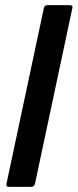

<svg xmlns="http://www.w3.org/2000/svg" viewBox="-20 -728 303 748"><path d="M5 -11 151 -697Q154 -708 165 -708H251Q265 -708 262 -697L116 -11Q113 0 101 0H15Q3 0 5 -11Z"/></svg>

Font: Glory SemiBold
Style: Italic
Weight: 600
Italic angle: -12°
Designer: Robert Leuschke
Foundry: Robert Leuschke
Version: Version 1.011